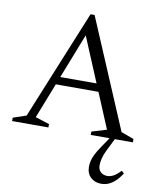

<svg xmlns="http://www.w3.org/2000/svg" viewBox="-107 -757 902 1099"><g transform="rotate(10 344.0 -207.5)"><path d="M175.5 -250.5V-296H506V-250.5ZM621 -46.5 695 -19.5V0H450V-19.5L536.5 -45.5L305.5 -597.5H339L122.5 -45.5L204 -19.5V0H-7V-19.5L69.5 -45.5L329 -680H352.5ZM557 66.5Q541.5 97.5 535.8 120.2Q530 143 530 162Q530 187.5 545.2 201.2Q560.5 215 584 215Q600 215 617.8 206.2Q635.5 197.5 661 171L675.5 185Q656.5 213.5 637.5 231Q618.5 248.5 598.8 256.8Q579 265 556.5 265Q520 265 495.8 242.5Q471.5 220 471.5 180.5Q471.5 164.5 475.2 147.8Q479 131 489 110.2Q499 89.5 517.5 62L575 -23H601.5Z"/></g></svg>

Font: Newsreader 16pt
Style: Regular
Weight: 400
Designer: Hugues Gentile
Foundry: Production Type
Version: Version 1.003